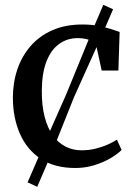

<svg xmlns="http://www.w3.org/2000/svg" viewBox="-20 -668 545 776"><path d="M284.5 11Q200 11 144.2 -26.2Q88.5 -63.5 60.5 -127.5Q32.5 -191.5 32 -271.5Q32 -334 50.2 -387.8Q68.5 -441.5 104 -482.2Q139.5 -523 192 -546Q244.5 -569 313 -569Q348 -569 376.8 -563.5Q405.5 -558 427.5 -550.8Q449.5 -543.5 463.5 -539L458.5 -383H391L368.5 -486Q366.5 -494.5 355 -500.8Q343.5 -507 327.5 -510.5Q311.5 -514 295 -514Q251.5 -514 218.8 -490.2Q186 -466.5 167.8 -419.5Q149.5 -372.5 149 -302Q148.5 -241 160.5 -195.5Q172.5 -150 194 -120.2Q215.5 -90.5 245 -75.5Q274.5 -60.5 309 -60.5Q339.5 -60.5 366.5 -67.2Q393.5 -74 415.5 -83.8Q437.5 -93.5 452.5 -103.5L471.5 -62Q455.5 -45.5 426.5 -28.5Q397.5 -11.5 360.8 -0.2Q324 11 284.5 11ZM130.5 87 91.5 69 148 -61.5 247.5 -286.5 351.5 -540.5 397.5 -648.5 437 -630.5 390.5 -522.5 279 -275 187 -44.5Z"/></svg>

Font: Merriweather 20pt Medium
Style: Regular
Weight: 500
Version: Version 2.100